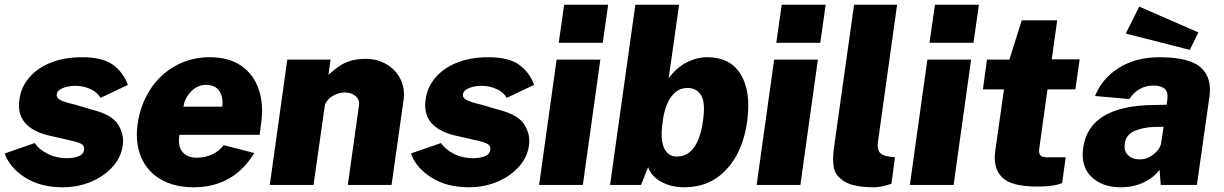

<svg xmlns="http://www.w3.org/2000/svg" viewBox="-44 -782 5177 812"><path d="M-24 -133 103 -177Q119 -152 155.5 -132.5Q192 -113 239 -113Q269 -113 289 -121.5Q309 -130 311.5 -147Q314 -164 302 -172Q290 -180 258 -187L180 -205Q20 -236 38 -361Q45 -414 80 -454.5Q115 -495 172 -517.5Q229 -540 303 -540Q389 -540 433 -508.5Q477 -477 497 -423L381 -368Q369 -391 339 -405Q309 -419 275 -419Q245 -419 221.5 -409.5Q198 -400 196 -383Q194 -368 211 -359Q228 -350 275 -339L346 -318Q430 -297 456 -254.5Q482 -212 475 -167Q469 -118 433 -77.5Q397 -37 341.5 -13.5Q286 10 221 10Q126 10 61 -32Q-4 -74 -24 -133Z M789 -115Q822 -115 852 -128.5Q882 -142 902 -168L1031 -135Q989 -64 924.5 -27Q860 10 775 10Q694 10 636.5 -23Q579 -56 553 -117Q527 -178 538 -258Q549 -336 589.5 -400.5Q630 -465 696 -502.5Q762 -540 843 -540Q925 -540 977.5 -503Q1030 -466 1051 -402Q1072 -338 1060 -258L1054 -212H715Q707 -163 728 -139Q749 -115 789 -115ZM896 -331Q901 -370 884 -396.5Q867 -423 827 -423Q791 -423 764 -395Q737 -367 732 -331Z M1171 -530H1354L1345 -466Q1374 -491 1392.5 -503.5Q1411 -516 1438 -524.5Q1465 -533 1504 -533Q1551 -533 1590 -510.5Q1629 -488 1649 -448.5Q1669 -409 1663 -361L1612 0H1427L1474 -335Q1478 -360 1460 -375.5Q1442 -391 1415 -391Q1388 -391 1363.5 -376.5Q1339 -362 1330 -338L1282 0H1097Z M1694 -133 1821 -177Q1837 -152 1873.5 -132.5Q1910 -113 1957 -113Q1987 -113 2007 -121.5Q2027 -130 2029.5 -147Q2032 -164 2020 -172Q2008 -180 1976 -187L1898 -205Q1738 -236 1756 -361Q1763 -414 1798 -454.5Q1833 -495 1890 -517.5Q1947 -540 2021 -540Q2107 -540 2151 -508.5Q2195 -477 2215 -423L2099 -368Q2087 -391 2057 -405Q2027 -419 1993 -419Q1963 -419 1939.5 -409.5Q1916 -400 1914 -383Q1912 -368 1929 -359Q1946 -350 1993 -339L2064 -318Q2148 -297 2174 -254.5Q2200 -212 2193 -167Q2187 -118 2151 -77.5Q2115 -37 2059.5 -13.5Q2004 10 1939 10Q1844 10 1779 -32Q1714 -74 1694 -133Z M2505 -601H2319L2342 -762H2528ZM2421 0H2236L2310 -530H2495Z M2697 -75 2667 0H2536L2643 -762H2828L2784 -451Q2816 -495 2859 -517.5Q2902 -540 2947 -540Q3045 -540 3089 -467Q3133 -394 3116 -269Q3098 -140 3028 -65Q2958 10 2850 10Q2796 10 2753.5 -12.5Q2711 -35 2697 -75ZM2929 -271Q2940 -347 2921.5 -378.5Q2903 -410 2863 -410Q2826 -410 2799.5 -379Q2773 -348 2761 -285L2758 -262Q2748 -192 2764.5 -156Q2781 -120 2818 -120Q2908 -120 2929 -271Z M3425 -601H3239L3262 -762H3448ZM3341 0H3156L3230 -530H3415Z M3483 -157 3568 -762H3750L3669 -182Q3665 -156 3674.5 -140Q3684 -124 3720 -119L3741 -117L3726 -5Q3683 10 3653 10Q3567 10 3528 -14Q3489 -38 3482.5 -72.5Q3476 -107 3483 -157Z M4073 -601H3887L3910 -762H4096ZM3989 0H3804L3878 -530H4063Z M4386 -404 4351 -152Q4349 -132 4356.5 -124.5Q4364 -117 4380 -117H4463L4448 -8Q4414 7 4343 7Q4232 7 4193.5 -32.5Q4155 -72 4165 -143L4202 -404H4113L4130 -530H4225L4277 -696H4427L4404 -531H4522L4504 -404Z M4537 -157Q4562 -337 4841 -338L4890 -339L4893 -363Q4901 -420 4834 -420Q4770 -420 4732 -363L4587 -376Q4618 -452 4689.5 -496Q4761 -540 4859 -540Q4986 -540 5034 -497Q5082 -454 5071 -374L5018 0H4865L4860 -64Q4836 -31 4792.5 -10.5Q4749 10 4696 10Q4617 10 4571.5 -34.5Q4526 -79 4537 -157ZM4867 -178 4877 -246 4837 -245Q4792 -244 4755 -228.5Q4718 -213 4713 -175Q4708 -144 4726.5 -126Q4745 -108 4776 -108Q4808 -108 4835 -129.5Q4862 -151 4867 -178ZM5024 -645 4988 -571 4717 -640 4774 -754Z"/></svg>

Font: Morrison ExtraBold
Style: Regular
Weight: 800
Designer: Pablo Impallari, Rodrigo Fuenzalida (Modified by Dan O. Williams)
Version: Version 0.03;June 6, 2019;FontCreator 11.5.0.2425 64-bit; tt